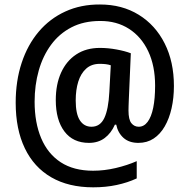

<svg xmlns="http://www.w3.org/2000/svg" viewBox="-20 -737 831 842"><path d="M742.7 -359.9Q742.7 -307.6 732.4 -262.2Q722.2 -216.8 702.4 -182.6Q682.6 -148.4 653.8 -129.4Q625 -110.4 586.9 -110.4Q546.4 -110.4 521.7 -132.3Q497.1 -154.3 489.7 -190.4H483.9Q467.3 -152.8 439 -131.6Q410.6 -110.4 370.1 -110.4Q300.3 -110.4 262.5 -160.6Q224.6 -210.9 224.6 -297.9Q224.6 -367.2 248 -418.7Q271.5 -470.2 314.7 -498.5Q357.9 -526.9 418 -526.9Q454.1 -526.9 491.2 -520Q528.3 -513.2 553.7 -503.4L544.9 -299.8Q544.4 -285.2 543.9 -272.5Q543.5 -259.8 543.5 -252.4Q543.5 -212.4 556.2 -196.8Q568.8 -181.2 588.4 -181.2Q611.3 -181.2 627.4 -202.6Q643.6 -224.1 651.9 -264.4Q660.2 -304.7 660.2 -361.3Q660.2 -448.2 630.1 -512Q600.1 -575.7 545.7 -610.6Q491.2 -645.5 418.9 -645Q347.2 -645 293.5 -617.2Q239.7 -589.4 203.9 -540.5Q168 -491.7 149.9 -427.7Q131.8 -363.8 131.8 -291Q131.8 -199.2 160.6 -130.9Q189.5 -62.5 246.3 -25.4Q303.2 11.7 388.2 11.7Q437.5 11.7 488 -0.2Q538.6 -12.2 579.6 -30.3V45.4Q539.6 64 491.9 74.2Q444.3 84.5 388.7 84.5Q280.8 84.5 204.8 40.5Q128.9 -3.4 88.9 -86.7Q48.8 -169.9 48.8 -286.6Q48.8 -382.3 75 -461.4Q101.1 -540.5 149.7 -597.9Q198.2 -655.3 266.4 -686.5Q334.5 -717.8 418.5 -717.3Q515.6 -717.3 588.6 -672.1Q661.6 -627 702.1 -546.6Q742.7 -466.3 742.7 -359.9ZM312 -296.4Q312 -237.3 330.3 -209.2Q348.6 -181.2 381.3 -181.2Q419.4 -181.2 437.5 -219.5Q455.6 -257.8 459.5 -333.5L465.8 -450.7Q456.1 -454.1 443.8 -455.6Q431.6 -457 417.5 -457Q381.3 -457 357.9 -436Q334.5 -415 323.2 -378.9Q312 -342.8 312 -296.4Z"/></svg>

Font: Open Sans SemiCondensed SemiBold
Style: Regular
Weight: 600
Width: 4
Designer: Monotype Design Team
Foundry: Monotype Imaging Inc.
Version: Version 3.000